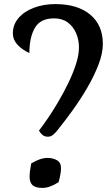

<svg xmlns="http://www.w3.org/2000/svg" viewBox="-20 -907 536 941"><path d="M215 -237Q199 -237 188.5 -245.5Q178 -254 171 -267Q189 -290 214 -326.5Q239 -363 265.5 -408Q292 -453 315 -500.5Q338 -548 352.5 -593Q367 -638 367 -675Q367 -712 353 -744.5Q339 -777 312 -797Q285 -817 245 -817Q178 -817 151 -770.5Q124 -724 124 -647Q87 -664 65 -688.5Q43 -713 43 -743Q43 -787 71.5 -819.5Q100 -852 147.5 -869.5Q195 -887 251 -887Q360 -887 422 -835.5Q484 -784 484 -692Q484 -645 462.5 -589.5Q441 -534 407.5 -476.5Q374 -419 336 -366.5Q298 -314 265 -273Q253 -257 241 -247Q229 -237 215 -237ZM188 14Q154 14 139.5 0.5Q125 -13 125 -41Q125 -53 127 -69.5Q129 -86 133 -106Q177 -133 213 -133Q240 -133 259.5 -121.5Q279 -110 279 -83Q279 -56 267 -14Q223 14 188 14Z"/></svg>

Font: Paprika
Style: Regular
Weight: 400
Designer: Eduardo Rodriguez Tunni
Foundry: Eduardo Rodriguez Tunni
Version: Version 1.010; ttfautohint (v1.8.3)